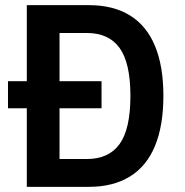

<svg xmlns="http://www.w3.org/2000/svg" viewBox="-20 -725 719 745"><path d="M84 0V-705H325Q420 -705 484.5 -665Q549 -625 581.5 -546.5Q614 -468 614 -353Q614 -238 581.5 -159Q549 -80 484 -40Q419 0 325 0ZM211 -108H317Q402 -108 444 -166Q486 -224 486 -353Q486 -481 444 -539Q402 -597 317 -597H211ZM11 -305V-410H374V-305Z"/></svg>

Font: Nunito Sans 7pt Condensed
Style: Bold
Weight: 700
Width: 3
Designer: Vernon Adams
Foundry: Vernon Adams
Version: Version 3.101;gftools[0.9.27]